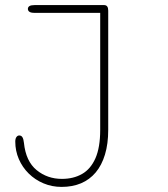

<svg xmlns="http://www.w3.org/2000/svg" viewBox="-20 -496 659 754"><path d="M89.5 -461Q89.5 -468 95.5 -472Q101.5 -476 115.5 -476H389Q405 -476 405 -454.5V13.5Q405 69 392.2 111Q379.5 153 355.8 181.2Q332 209.5 298.2 223.8Q264.5 238 222 238Q184 238 150.8 224Q117.5 210 92.8 185.5Q68 161 54 128.8Q40 96.5 40 60Q40 48.5 44.5 42.2Q49 36 55.5 36Q64 36 68.2 43.2Q72.5 50.5 74 65Q81.5 137.5 123.8 172Q166 206.5 223 206.5Q268.5 206.5 302.2 187.2Q336 168 354.8 125.5Q373.5 83 373.5 13.5V-445.5H115.5Q101.5 -445.5 95.5 -449.8Q89.5 -454 89.5 -461Z"/></svg>

Font: Sono ExtraLight
Style: Regular
Weight: 200
Designer: Tyler Finck
Foundry: Tyler Finck
Version: Version 2.112